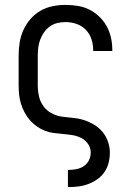

<svg xmlns="http://www.w3.org/2000/svg" viewBox="-20 -548 540 783"><path d="M257 215V145H258Q274 145 290.5 142Q307 139 321 130Q335 121 342.5 106Q350 91 350 74Q350 55 339 39Q328 23 311 14.5Q294 6 275 3Q256 0 237 -1.5Q218 -3 199 -5.5Q180 -8 162.5 -15Q145 -22 129.5 -33Q114 -44 101.5 -58.5Q89 -73 80 -90Q71 -107 65.5 -125Q60 -143 58 -162Q56 -181 56 -200V-320Q56 -347 60 -373.5Q64 -400 75 -424.5Q86 -449 103.5 -469.5Q121 -490 144 -503.5Q167 -517 193.5 -522.5Q220 -528 247 -528Q272 -528 297 -524Q322 -520 344 -509Q366 -498 384.5 -480.5Q403 -463 415 -441Q427 -419 432.5 -394.5Q438 -370 438 -345V-340H360V-343Q360 -366 353 -388Q346 -410 330 -426.5Q314 -443 292 -450.5Q270 -458 247 -458Q230 -458 213.5 -454Q197 -450 183 -440Q169 -430 159.5 -416Q150 -402 144 -386.5Q138 -371 136 -354Q134 -337 134 -320V-200Q134 -177 139 -155Q144 -133 157.5 -114.5Q171 -96 191.5 -85.5Q212 -75 234.5 -72Q257 -69 279.5 -67Q302 -65 323.5 -58Q345 -51 364.5 -39Q384 -27 398.5 -9.5Q413 8 420.5 30Q428 52 428 74Q428 95 423 115.5Q418 136 406 153.5Q394 171 377 183Q360 195 340 202.5Q320 210 299.5 212.5Q279 215 258 215Z"/></svg>

Font: Iosevka Custom
Style: Regular
Weight: 400
Monospace: yes
Designer: Belleve Invis
Foundry: Belleve Invis
Version: Version 32.5.0; ttfautohint (v1.8.4)